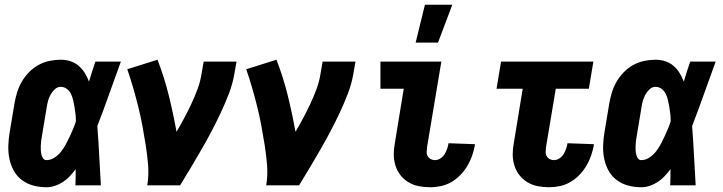

<svg xmlns="http://www.w3.org/2000/svg" viewBox="-20 -779 3040 807"><path d="M176 8Q147 8 120.5 1Q94 -6 72.5 -22Q51 -38 38 -61.5Q25 -85 19.5 -112Q14 -139 15 -167.5Q16 -196 21 -225L41 -345Q45 -368 52 -391Q59 -414 71.5 -435.5Q84 -457 102 -475.5Q120 -494 142 -506Q164 -518 188 -523Q212 -528 235 -528Q257 -528 276.5 -521.5Q296 -515 311 -502Q326 -489 336.5 -472Q347 -455 354 -436Q360 -457 367 -478Q374 -499 381 -520H488Q463 -452 439 -384Q415 -316 389 -249Q394 -187 397 -124.5Q400 -62 404 0H297Q298 -17 298 -34Q298 -51 298 -68Q287 -53 274 -39Q261 -25 245 -14.5Q229 -4 211 2Q193 8 176 8ZM176 -106Q193 -106 209 -116.5Q225 -127 236.5 -141.5Q248 -156 256.5 -172Q265 -188 272.5 -204Q280 -220 287 -236.5Q294 -253 299 -269Q299 -284 297.5 -298.5Q296 -313 293.5 -327.5Q291 -342 288 -356Q285 -370 279 -383Q273 -396 261.5 -405Q250 -414 235 -414Q221 -414 210 -403.5Q199 -393 192 -380Q185 -367 181.5 -353.5Q178 -340 176 -326L156 -206Q154 -196 153 -186.5Q152 -177 151.5 -167.5Q151 -158 151.5 -148.5Q152 -139 154 -130Q156 -121 161 -113.5Q166 -106 176 -106Z M599 0Q606 -43 602.5 -85.5Q599 -128 592.5 -169Q586 -210 578.5 -250.5Q571 -291 561 -331Q551 -371 539.5 -410.5Q528 -450 515 -488L642 -528Q670 -456 689 -379.5Q708 -303 722 -225Q739 -254 755 -284Q771 -314 785 -344Q799 -374 810.5 -405Q822 -436 827 -468L836 -520H974L965 -468Q958 -427 942.5 -386.5Q927 -346 908.5 -306.5Q890 -267 869.5 -228Q849 -189 827 -151Q805 -113 782.5 -75Q760 -37 737 0Z M1099 0Q1106 -43 1102.5 -85.5Q1099 -128 1092.5 -169Q1086 -210 1078.5 -250.5Q1071 -291 1061 -331Q1051 -371 1039.5 -410.5Q1028 -450 1015 -488L1142 -528Q1170 -456 1189 -379.5Q1208 -303 1222 -225Q1239 -254 1255 -284Q1271 -314 1285 -344Q1299 -374 1310.5 -405Q1322 -436 1327 -468L1336 -520H1474L1465 -468Q1458 -427 1442.5 -386.5Q1427 -346 1408.5 -306.5Q1390 -267 1369.5 -228Q1349 -189 1327 -151Q1305 -113 1282.5 -75Q1260 -37 1237 0Z M1788 8Q1764 8 1740.5 3.5Q1717 -1 1697 -13Q1677 -25 1663 -43Q1649 -61 1642 -83.5Q1635 -106 1635 -130.5Q1635 -155 1640 -180L1677 -406H1579V-520H1835L1775 -161Q1774 -151 1773.5 -141Q1773 -131 1777.5 -123Q1782 -115 1790 -110.5Q1798 -106 1808 -106Q1820 -106 1831 -113Q1842 -120 1848.5 -130.5Q1855 -141 1859 -152.5Q1863 -164 1865 -175V-177L1976 -173V-169Q1972 -147 1964.5 -125Q1957 -103 1944.5 -82Q1932 -61 1915 -43.5Q1898 -26 1877.5 -14Q1857 -2 1834 3Q1811 8 1788 8ZM1727 -600 1766 -759H1881L1821 -600Z M2288 8Q2264 8 2240.5 3.5Q2217 -1 2197 -13Q2177 -25 2163 -43Q2149 -61 2142 -83.5Q2135 -106 2135 -130.5Q2135 -155 2140 -180L2177 -406H2067L2086 -520H2474L2455 -406H2316L2275 -161Q2274 -151 2273.5 -141Q2273 -131 2277.5 -123Q2282 -115 2290 -110.5Q2298 -106 2308 -106Q2320 -106 2331 -113Q2342 -120 2348.5 -130.5Q2355 -141 2359 -152.5Q2363 -164 2365 -175V-177L2476 -173V-169Q2472 -147 2464.5 -125Q2457 -103 2444.5 -82Q2432 -61 2415 -43.5Q2398 -26 2377.5 -14Q2357 -2 2334 3Q2311 8 2288 8Z M2676 8Q2647 8 2620.5 1Q2594 -6 2572.5 -22Q2551 -38 2538 -61.5Q2525 -85 2519.5 -112Q2514 -139 2515 -167.5Q2516 -196 2521 -225L2541 -345Q2545 -368 2552 -391Q2559 -414 2571.5 -435.5Q2584 -457 2602 -475.5Q2620 -494 2642 -506Q2664 -518 2688 -523Q2712 -528 2735 -528Q2757 -528 2776.5 -521.5Q2796 -515 2811 -502Q2826 -489 2836.5 -472Q2847 -455 2854 -436Q2860 -457 2867 -478Q2874 -499 2881 -520H2988Q2963 -452 2939 -384Q2915 -316 2889 -249Q2894 -187 2897 -124.5Q2900 -62 2904 0H2797Q2798 -17 2798 -34Q2798 -51 2798 -68Q2787 -53 2774 -39Q2761 -25 2745 -14.5Q2729 -4 2711 2Q2693 8 2676 8ZM2676 -106Q2693 -106 2709 -116.5Q2725 -127 2736.5 -141.5Q2748 -156 2756.5 -172Q2765 -188 2772.5 -204Q2780 -220 2787 -236.5Q2794 -253 2799 -269Q2799 -284 2797.5 -298.5Q2796 -313 2793.5 -327.5Q2791 -342 2788 -356Q2785 -370 2779 -383Q2773 -396 2761.5 -405Q2750 -414 2735 -414Q2721 -414 2710 -403.5Q2699 -393 2692 -380Q2685 -367 2681.5 -353.5Q2678 -340 2676 -326L2656 -206Q2654 -196 2653 -186.5Q2652 -177 2651.5 -167.5Q2651 -158 2651.5 -148.5Q2652 -139 2654 -130Q2656 -121 2661 -113.5Q2666 -106 2676 -106Z"/></svg>

Font: Iosevka Heavy
Style: Italic
Weight: 900
Italic angle: -9°
Monospace: yes
Designer: Belleve Invis
Foundry: Belleve Invis
Version: Version 32.5.0; ttfautohint (v1.8.4)